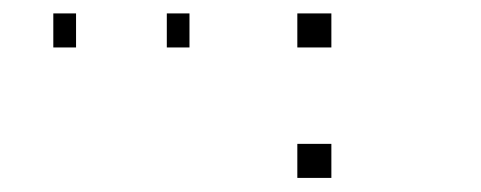

<svg xmlns="http://www.w3.org/2000/svg" viewBox="-20 -153 707 282"><path d="M466.7 58.3V108.3H416.7V58.3ZM466.7 -133.3V-83.3H416.7V-133.3ZM258.3 -133.3V-83.3H225V-133.3ZM91.7 -133.3V-83.3H58.3V-133.3Z"/></svg>

Font: 0xA000-Boxes
Style: Boxes
Weight: 400
Version: Version 0.1